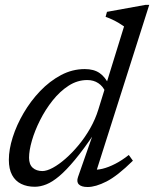

<svg xmlns="http://www.w3.org/2000/svg" viewBox="-20 -740 618 770"><path d="M402.5 -372Q393 -394 374.2 -406.5Q355.5 -419 330 -419Q290.5 -419 255.5 -396.5Q220.5 -374 191.2 -337.2Q162 -300.5 140.8 -258.2Q119.5 -216 108 -176.2Q96.5 -136.5 96.5 -107.5Q96.5 -80.5 111.2 -67.2Q126 -54 150 -54Q167.5 -54 192 -67.2Q216.5 -80.5 243 -103.8Q269.5 -127 295.2 -158Q321 -189 341.8 -225.5Q362.5 -262 374.5 -301L477.5 -634Q468.5 -640.5 456.8 -647.5Q445 -654.5 431.5 -661Q418 -667.5 403.5 -672.5L409 -692.5L563.5 -720.5H578.5L361 -36.5L348 -60Q367 -57.5 391 -63.2Q415 -69 442.2 -83Q469.5 -97 496.5 -118.5L513 -95.5Q451 -34.5 407.2 -12.2Q363.5 10 331.5 10Q306.5 10 296.2 -0.5Q286 -11 293 -30.5L354 -205H358.5Q315 -140.5 280.2 -98.8Q245.5 -57 217.5 -33.5Q189.5 -10 165.5 -0.5Q141.5 9 119.5 9Q88.5 9 65 -2.5Q41.5 -14 28.5 -38Q15.5 -62 15.5 -99Q15.5 -140.5 31 -189.5Q46.5 -238.5 74.8 -286.8Q103 -335 141 -374.8Q179 -414.5 224.5 -438.8Q270 -463 320 -463Q356.5 -463 379.5 -447Q402.5 -431 416.5 -400.5Z"/></svg>

Font: Newsreader
Style: Italic
Weight: 400
Italic angle: -17°
Designer: Hugues Gentile
Foundry: Production Type
Version: Version 1.003